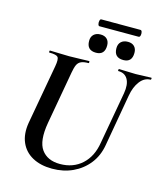

<svg xmlns="http://www.w3.org/2000/svg" viewBox="-127 -967 941 1080"><g transform="rotate(15 343.5 -427.5)"><path d="M559 -501Q568 -554 551 -583.5Q534 -613 496 -613Q493 -613 494 -619Q495 -625 496 -625Q519 -625 542.5 -623.5Q566 -622 594 -622Q619 -622 642.5 -623.5Q666 -625 684 -625Q688 -625 687 -619Q686 -613 684 -613Q648 -613 622.5 -580Q597 -547 588 -494L535 -192Q524 -128 487.5 -82Q451 -36 397 -11Q343 14 277 14Q210 14 162.5 -12Q115 -38 94 -86.5Q73 -135 84 -201L146 -547Q154 -591 144 -602Q134 -613 95 -613Q91 -613 92 -619Q93 -625 94 -625Q118 -625 147 -623.5Q176 -622 207 -622Q242 -622 271.5 -623.5Q301 -625 323 -625Q325 -625 325 -619Q325 -613 323 -613Q295 -613 279.5 -606Q264 -599 256.5 -583Q249 -567 244 -538L189 -229Q170 -120 205 -71.5Q240 -23 313 -23Q390 -23 441 -69.5Q492 -116 505 -198ZM506 -680Q452 -680 452 -735Q452 -759 466.5 -772.5Q481 -786 506 -786Q530 -786 543.5 -772.5Q557 -759 557 -735Q557 -680 506 -680ZM347 -680Q293 -680 293 -735Q293 -759 307.5 -772.5Q322 -786 347 -786Q371 -786 384.5 -772.5Q398 -759 398 -735Q398 -680 347 -680ZM328 -829Q322 -829 319.5 -839Q317 -849 319.5 -859Q322 -869 328 -869H556Q563 -869 565.5 -859Q568 -849 565.5 -839Q563 -829 556 -829Z"/></g></svg>

Font: Cormorant
Style: Bold Italic
Weight: 700
Italic angle: -10°
Designer: Christian Thalmann (Catharsis Fonts)
Foundry: Catharsis Fonts
Version: Version 4.000